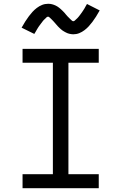

<svg xmlns="http://www.w3.org/2000/svg" viewBox="-20 -993 640 1013"><path d="M99 0V-74H259V-662H99V-735H501V-662H341V-74H501V0ZM366 -812Q361 -812 355.5 -813Q350 -814 345 -815Q340 -816 335.5 -818Q331 -820 326 -822.5Q321 -825 317 -827.5Q313 -830 308.5 -833Q304 -836 300 -840Q296 -844 292 -847.5Q288 -851 284.5 -855Q281 -859 278 -862.5Q275 -866 271.5 -870Q268 -874 264 -878.5Q260 -883 256 -887Q252 -891 249 -894Q246 -897 241.5 -901Q237 -905 234 -905Q229 -905 226 -902Q223 -899 219 -895Q215 -891 212 -888.5Q209 -886 207 -883Q205 -880 202.5 -877Q200 -874 197.5 -870.5Q195 -867 192 -863Q189 -859 186 -855Q183 -851 180 -846Q177 -841 174 -836Q171 -831 168 -825.5Q165 -820 161 -814L94 -847Q104 -865 113.5 -880Q123 -895 132.5 -907.5Q142 -920 151.5 -930.5Q161 -941 174 -951Q187 -961 202 -967Q217 -973 234 -973Q239 -973 244.5 -972.5Q250 -972 255 -970.5Q260 -969 264.5 -967.5Q269 -966 274 -963.5Q279 -961 283 -958.5Q287 -956 291.5 -952.5Q296 -949 300 -945.5Q304 -942 308 -938Q312 -934 315.5 -930.5Q319 -927 322 -923.5Q325 -920 328.5 -915.5Q332 -911 336 -907Q340 -903 344 -899Q348 -895 351 -892Q354 -889 358.5 -885Q363 -881 366 -881Q371 -881 374 -884Q377 -887 381 -890.5Q385 -894 388 -897Q391 -900 393 -902.5Q395 -905 397.5 -908Q400 -911 402.5 -914.5Q405 -918 408 -922Q411 -926 414 -930.5Q417 -935 420 -939.5Q423 -944 426 -949Q429 -954 432 -960Q435 -966 439 -972L506 -938Q496 -920 486.5 -905Q477 -890 467.5 -877.5Q458 -865 448.5 -854.5Q439 -844 426 -834Q413 -824 398 -818Q383 -812 366 -812Z"/></svg>

Font: Nova Nerd Font
Style: Regular
Weight: 400
Designer: Belleve Invis
Foundry: Belleve Invis
Version: Version 24.1.4; ttfautohint (v1.8.4);Nerd Fonts 3.1.1